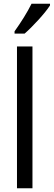

<svg xmlns="http://www.w3.org/2000/svg" viewBox="-20 -1009 288 1029"><path d="M248 -980V-989H149C127 -944 93 -890 58 -841V-829H112C154 -865 223 -940 248 -980ZM154 0V-760H71V0Z"/></svg>

Font: Noto Sans Ethiopic Condensed
Style: Regular
Weight: 400
Width: 3
Designer: Monotype Design Team
Foundry: Monotype Imaging Inc.
Version: Version 2.102